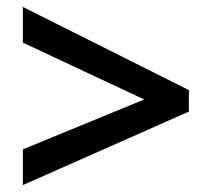

<svg xmlns="http://www.w3.org/2000/svg" viewBox="-20 -639 612 554"><path d="M46 -208V-105L525 -317V-379L46 -619V-516L396 -352Z"/></svg>

Font: Noto Sans Sinhala SemiBold
Style: Regular
Weight: 600
Designer: Jelle Bosma - Monotype Design Team
Foundry: Monotype Imaging Inc.
Version: Version 2.006